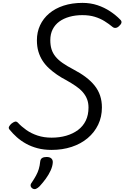

<svg xmlns="http://www.w3.org/2000/svg" viewBox="-20 -1020 863 1332"><path d="M338 20Q285 20 241 8.5Q197 -3 161 -23Q125 -43 97 -68Q69 -93 47 -120Q37 -131 43 -142Q49 -153 59 -162Q73 -173 83.5 -176Q94 -179 104 -169Q129 -142 163 -118Q197 -94 241 -79.5Q285 -65 338 -65Q393 -65 439.5 -78.5Q486 -92 521 -118Q556 -144 575 -183Q594 -222 594 -274Q594 -306 584 -332Q574 -358 554.5 -380.5Q535 -403 506.5 -422.5Q478 -442 441 -463Q406 -481 375.5 -502Q345 -523 319.5 -546.5Q294 -570 275.5 -598.5Q257 -627 246.5 -662Q236 -697 236 -741Q236 -797 258 -844.5Q280 -892 321.5 -927Q363 -962 421.5 -981Q480 -1000 552 -1000Q608 -1000 656 -984Q704 -968 744 -941.5Q784 -915 814 -884Q825 -874 822.5 -862.5Q820 -851 806 -839Q795 -828 783 -826.5Q771 -825 761 -833Q736 -854 705.5 -873Q675 -892 637.5 -903.5Q600 -915 551 -915Q503 -915 462 -903.5Q421 -892 391.5 -870.5Q362 -849 345.5 -816.5Q329 -784 329 -741Q329 -706 337.5 -678.5Q346 -651 365 -627.5Q384 -604 415 -582.5Q446 -561 490 -538Q538 -513 575 -485Q612 -457 637 -425.5Q662 -394 674.5 -356.5Q687 -319 687 -275Q687 -209 661 -155Q635 -101 588 -61.5Q541 -22 477 -1Q413 20 338 20ZM206 288Q194 280 192.5 269Q191 258 200 247Q218 220 230 198Q242 176 249 153Q256 130 259 100Q261 83 272.5 76Q284 69 303 69Q326 69 337 80Q348 91 346 110Q344 135 331 163.5Q318 192 298 219.5Q278 247 255 272Q242 285 230 290Q218 295 206 288Z"/></svg>

Font: Playwrite CZ
Style: Regular
Weight: 400
Designer: Veronika Burian, José Scaglione
Foundry: TypeTogether
Version: Version 1.002